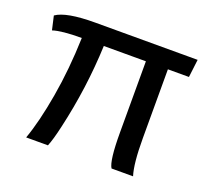

<svg xmlns="http://www.w3.org/2000/svg" viewBox="-94 -629 816 746"><g transform="rotate(20 314.0 -255.5)"><path d="M595 -437H508V-152Q508 -47 523 0H434Q417 -26 417 -143V-437H243Q236 -261 196 -87Q183 -29 171 0H81Q108 -75 128 -190.5Q148 -306 152 -437Q69 -437 33 -425L20 -482Q61 -511 181 -511H604Z"/></g></svg>

Font: Chivo
Style: Regular
Weight: 400
Designer: Hector Gatti
Foundry: Omnibus-Type
Version: Version 1.003